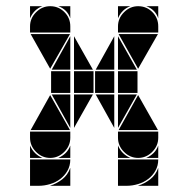

<svg xmlns="http://www.w3.org/2000/svg" viewBox="-20 -512 608 620"><path d="M142 -492Q169 -492 188 -473Q207 -454 207 -427V-407H77V-427Q77 -453 96.5 -472.5Q116 -492 142 -492ZM426 -492Q453 -492 472 -473Q491 -454 491 -427V-407H361V-427Q361 -453 380.5 -472.5Q400 -492 426 -492ZM206 -402 142 -290 79 -402ZM490 -402 426 -290 363 -402ZM361 -287V-395L422 -287ZM219 -287V-395L280 -287ZM207 -287H147L207 -395ZM349 -287H289L349 -395ZM361 -492H401Q387 -487 377 -477Q367 -467 361 -453ZM77 -492H117Q103 -487 93 -477Q83 -467 77 -453ZM491 -492V-453Q481 -482 452 -492ZM207 -492V-453Q197 -482 168 -492ZM142 -2Q116 -2 96.5 -21.5Q77 -41 77 -67V-87H207V-67Q207 -41 187.5 -21.5Q168 -2 142 -2ZM79 -92 142 -205 206 -92ZM282 -212H219V-282H282ZM349 -212H287V-282H349ZM219 -207H280L219 -99ZM207 -207V-99L147 -207ZM77 -42Q89 -14 117 -2H77ZM168 -2Q182 -8 192 -18Q202 -28 207 -42V-2ZM207 -212H145V-282H207ZM426 -2Q400 -2 380.5 -21.5Q361 -41 361 -67V-87H491V-67Q491 -41 471.5 -21.5Q452 -2 426 -2ZM363 -92 426 -205 490 -92ZM424 -212H361V-282H424ZM361 -207H422L361 -99ZM361 -42Q373 -14 401 -2H361ZM349 -207V-99L289 -207ZM452 -2Q466 -8 476 -18Q486 -28 491 -42V-2ZM361 3H491Q491 23 482 39Q473 55 458.5 66Q444 77 425.5 82.5Q407 88 389 88H361ZM425 88Q447 81 465 67Q483 53 491 30V88ZM77 3H207Q207 23 198 39Q189 55 174.5 66Q160 77 141.5 82.5Q123 88 105 88H77ZM141 88Q163 81 181 67Q199 53 207 30V88Z"/></svg>

Font: CAT DyFa
Style: Regular
Weight: 400
Designer: Peter Wiegel
Foundry: Peter Wiegel
Version: Version 1.001; ttfautohint (v1.3)